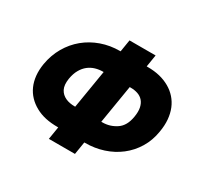

<svg xmlns="http://www.w3.org/2000/svg" viewBox="-159 -944 1229 1177"><g transform="rotate(30 456.0 -355.0)"><path d="M56.8 -350.9Q68.5 -419.4 101 -475.5Q133.5 -531.6 181.8 -571.4Q230.1 -611.2 291.7 -633Q353.3 -654.8 423.3 -654.8H426.5L440.3 -740.1H625L611.2 -654.8H617.9Q665.1 -654.8 703.7 -645.4Q742.2 -636 774.5 -617.5Q806.8 -599.1 830.4 -572.4Q854 -545.8 867.9 -511.9Q881.7 -478 885.3 -437.1Q888.8 -396.3 880.7 -349.4Q870 -282 837.4 -228.2Q804.7 -174.4 756.2 -136.9Q707.7 -99.4 646.8 -79.5Q585.9 -59.7 518.5 -59.7H513.1L498.6 29.8H313.9L328.5 -59.7H323.9Q277 -59.7 238.5 -68Q199.9 -76.3 166.5 -94.8Q134.2 -112.6 110.3 -137.8Q86.3 -163 71.9 -195.3Q57.5 -227.6 53.4 -266.7Q49.4 -305.8 56.8 -350.9ZM242.9 -274.9Q250.4 -260.7 261.5 -250.5Q272.7 -240.4 286.8 -234Q300.8 -227.6 317.1 -224.6Q333.5 -221.6 350.9 -221.6H355.1L399.9 -492.9H396.3Q368.6 -492.9 342.5 -485.3Q316.4 -477.6 294.9 -460.8Q273.4 -443.9 258 -416.9Q242.5 -389.9 235.8 -350.9Q228.3 -303.3 242.9 -274.9ZM539.8 -221.6H546.9Q573.9 -221.6 598.4 -229Q622.9 -236.5 645.2 -251.4Q688.9 -280.5 700.3 -349.4Q707 -388.5 701.2 -415.8Q695.3 -443.2 680.2 -460.2Q665.1 -477.3 642.4 -485.1Q619.7 -492.9 592.3 -492.9H584.5Z"/></g></svg>

Font: Inter P Black
Style: Italic
Weight: 900
Italic angle: -9.40001°
Designer: Rasmus Andersson
Foundry: rsms
Version: Version 3.018;git-588b23468